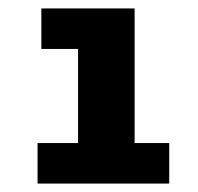

<svg xmlns="http://www.w3.org/2000/svg" viewBox="-20 -762 470 455"><path d="M78 -742V-646H165V-423H69V-327H381V-423H299V-742Z"/></svg>

Font: Montserrat-Alt1 ExtBd
Style: Regular
Weight: 800
Designer: Differentunic
Foundry: Differentunic
Version: Version 7.222